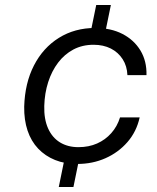

<svg xmlns="http://www.w3.org/2000/svg" viewBox="-20 -749 627 769"><path d="M288.9 -92.3Q239.9 -92.3 200.5 -108.2Q161.1 -124.1 132.9 -153.7Q104.7 -183.3 90.4 -225.9Q76.1 -268.6 76.9 -322Q79.7 -416.4 116.1 -487.1Q152.6 -557.9 215.9 -597.4Q279.3 -637 361.3 -637Q424 -637 470.4 -613.1Q516.9 -589.1 542.5 -546.8Q568.1 -504.4 566.7 -448.1H490.3Q488.9 -484.4 471.3 -511.9Q453.7 -539.4 423.9 -554.6Q394 -569.7 354.9 -569.7Q309.9 -569.7 274.1 -550.8Q238.4 -531.9 212.9 -498.3Q187.3 -464.7 173 -420.2Q158.7 -375.7 157.3 -324.6Q155.9 -272.3 172.4 -235.1Q189 -197.9 220.3 -178.7Q251.6 -159.6 294.1 -159.6Q335.6 -159.6 368.8 -174.3Q402 -189 425.8 -215.9Q449.6 -242.7 460.7 -278.7H539.4Q526.9 -221.9 490.6 -180.1Q454.4 -138.4 402.6 -115.4Q350.7 -92.3 288.9 -92.3ZM215.4 0 241.6 -128.4H300.3L274.1 0ZM338.7 -599 365.4 -729H424.1L397.4 -599Z"/></svg>

Font: Mona Sans
Style: Italic
Weight: 200
Italic angle: -11.6951°
Designer: Deni Anggara
Foundry: GitHub
Version: Version 2.000